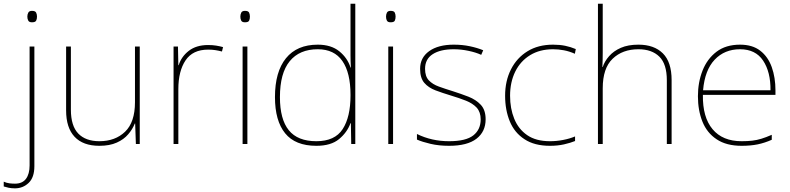

<svg xmlns="http://www.w3.org/2000/svg" viewBox="-70 -780 4281 1040"><path d="M78.1 -689.9Q78.1 -702.1 83.3 -711.7Q88.4 -721.2 103 -721.2Q121.1 -721.2 125.7 -711.7Q130.4 -702.1 130.4 -689.9Q130.4 -676.8 125.7 -668Q121.1 -659.2 103 -659.2Q88.4 -659.2 83.3 -668Q78.1 -676.8 78.1 -689.9ZM11.2 240.2Q-7.8 240.2 -22.7 237.1Q-37.6 233.9 -49.8 230V204.1Q-34.7 210.9 -19.3 212.9Q-3.9 214.8 11.2 214.8Q51.3 214.8 70.8 188.5Q90.3 162.1 90.3 116.2V-527.8H116.2V120.1Q116.2 181.2 85.2 210.7Q54.2 240.2 11.2 240.2Z M661.1 -226.1V-527.8H687V0H666L662.1 -110.8H660.2Q647.5 -79.1 624.5 -52.7Q601.1 -24.9 562.5 -7.6Q523.9 9.8 468.3 9.8Q379.9 9.8 334 -39.1Q288.1 -87.9 288.1 -182.1V-527.8H314V-186Q314 -98.1 354 -56.6Q394 -15.1 468.3 -15.1Q554.2 -15.1 607.7 -66.7Q661.1 -118.2 661.1 -226.1Z M1057.1 -536.1Q1081.1 -536.1 1100.6 -533Q1120.1 -529.8 1138.2 -524.9L1132.3 -501Q1113.3 -505.9 1096.2 -508.5Q1079.1 -511.2 1057.1 -511.2Q974.1 -511.2 935.1 -453.1Q896 -395 896 -296.9V0H870.1V-527.8H894L896 -426.8H897.9Q912.1 -473.1 952.6 -504.6Q993.2 -536.1 1057.1 -536.1Z M1256.8 -721.2Q1274.9 -721.2 1279.3 -711.7Q1283.7 -702.1 1283.7 -689.9Q1283.7 -676.8 1279.3 -668Q1274.9 -659.2 1256.8 -659.2Q1241.7 -659.2 1236.8 -668Q1231.9 -676.8 1231.9 -689.9Q1231.9 -702.1 1236.8 -711.7Q1241.7 -721.2 1256.8 -721.2ZM1244.1 0V-527.8H1270V0Z M1643.6 9.8Q1529.3 9.8 1474.4 -58.1Q1419.4 -126 1419.4 -253.9Q1419.4 -391.1 1479 -464.6Q1538.6 -538.1 1651.4 -538.1Q1723.6 -538.1 1768.1 -502Q1812.5 -465.8 1828.6 -414.1H1830.6Q1829.6 -431.2 1829.1 -447.8Q1828.6 -464.4 1828.6 -480.5V-759.8H1854.5V0H1832.5L1830.6 -112.8H1828.6Q1810.5 -63 1766.6 -26.6Q1722.7 9.8 1643.6 9.8ZM1643.6 -15.1Q1743.7 -15.1 1786.1 -80.6Q1828.6 -146 1828.6 -263.2V-266.1Q1828.6 -386.2 1784.4 -449.7Q1740.2 -513.2 1651.4 -513.2Q1552.2 -513.2 1499.3 -448.5Q1446.3 -383.8 1446.3 -253.9Q1446.3 -133.8 1494.4 -74.5Q1542.5 -15.1 1643.6 -15.1Z M2045.9 -721.2Q2064 -721.2 2068.4 -711.7Q2072.8 -702.1 2072.8 -689.9Q2072.8 -676.8 2068.4 -668Q2064 -659.2 2045.9 -659.2Q2030.8 -659.2 2025.9 -668Q2021 -676.8 2021 -689.9Q2021 -702.1 2025.9 -711.7Q2030.8 -721.2 2045.9 -721.2ZM2033.2 0V-527.8H2059.1V0Z M2560.5 -133.8Q2560.5 -66.9 2511 -28.6Q2461.4 9.8 2362.3 9.8Q2307.6 9.8 2262.5 -0.7Q2217.3 -11.2 2188.5 -23.9V-54.2Q2268.1 -15.1 2362.3 -15.1Q2453.6 -15.1 2493.7 -46.6Q2533.7 -78.1 2533.7 -133.8Q2533.7 -172.4 2512.2 -196.8Q2490.2 -220.2 2453.9 -234.6Q2417.5 -249 2373.5 -262.2Q2326.7 -276.4 2289.1 -290.5Q2250.5 -305.2 2228 -331.5Q2205.6 -357.9 2205.6 -407.2Q2205.6 -467.8 2254.6 -502.9Q2303.7 -538.1 2387.7 -538.1Q2434.6 -538.1 2475.1 -529.5Q2515.6 -521 2547.4 -507.8L2536.6 -482.9Q2508.3 -496.1 2467.8 -504.6Q2427.2 -513.2 2387.7 -513.2Q2315.4 -513.2 2273.9 -486.6Q2232.4 -460 2232.4 -407.2Q2232.4 -366.2 2252.9 -344.7Q2273.4 -323.2 2307.4 -311Q2341.3 -298.8 2382.3 -286.1Q2404.3 -279.3 2425.5 -271.7Q2446.8 -264.2 2467.3 -256.3Q2508.3 -240.2 2534.4 -212.2Q2560.5 -184.1 2560.5 -133.8Z M2909.2 9.8Q2824.7 9.8 2771 -25.9Q2716.8 -61 2691.4 -122.6Q2666 -184.1 2666 -261.2Q2666 -341.8 2697.8 -404.3Q2729.5 -466.8 2787.4 -502.4Q2845.2 -538.1 2925.8 -538.1Q2961.9 -538.1 2991.5 -532Q3021 -525.9 3048.8 -514.2L3043.9 -488.8Q3014.2 -502 2984.6 -507.6Q2955.1 -513.2 2925.8 -513.2Q2854 -513.2 2801.8 -481.4Q2749 -449.2 2720.9 -392.1Q2692.9 -335 2692.9 -261.2Q2692.9 -192.4 2715.3 -137.2Q2737.8 -81.1 2785.4 -48.1Q2833 -15.1 2909.2 -15.1Q2944.8 -15.1 2980.5 -22Q3016.1 -28.8 3044.9 -41V-16.1Q3020 -5.9 2985.1 2Q2950.2 9.8 2909.2 9.8Z M3168.9 0V-759.8H3194.8V-496.1Q3194.8 -474.1 3194.3 -456.5Q3193.8 -439 3192.9 -417H3194.8Q3204.6 -447.8 3229.5 -476.1Q3253.9 -503.9 3293 -521Q3332 -538.1 3388.2 -538.1Q3473.1 -538.1 3520.5 -491Q3567.9 -443.8 3567.9 -346.2V0H3542V-345.2Q3542 -433.1 3501.5 -473.1Q3460.9 -513.2 3388.2 -513.2Q3301.8 -513.2 3248.3 -461.7Q3194.8 -410.2 3194.8 -301.8V0Z M3938.5 -538.1Q4005.9 -538.1 4047.9 -505.4Q4090.3 -472.7 4110.4 -416.3Q4130.4 -359.9 4130.4 -291V-266.1H3737.3Q3735.4 -145 3789.8 -80.1Q3844.2 -15.1 3947.3 -15.1Q3979.5 -15.1 4004.6 -18.1Q4029.8 -21 4054.4 -28.6Q4079.1 -36.1 4110.4 -49.8V-22.9Q4072.3 -5.9 4033.9 2Q3995.6 9.8 3947.3 9.8Q3864.3 9.8 3812 -25.4Q3759.3 -60.1 3734.9 -121.1Q3710.4 -182.1 3710.4 -258.8Q3710.4 -334 3735.4 -397.5Q3760.3 -460.9 3810.8 -499.5Q3861.3 -538.1 3938.5 -538.1ZM3938.5 -513.2Q3854.5 -513.2 3801 -456.5Q3747.6 -399.9 3738.3 -291H4103.5Q4104.5 -390.1 4063.5 -451.7Q4022.5 -513.2 3938.5 -513.2Z"/></svg>

Font: Nokora Thin
Style: Regular
Weight: 100
Designer: Danh Hong
Version: Version 8.000; ttfautohint (v1.8.3)